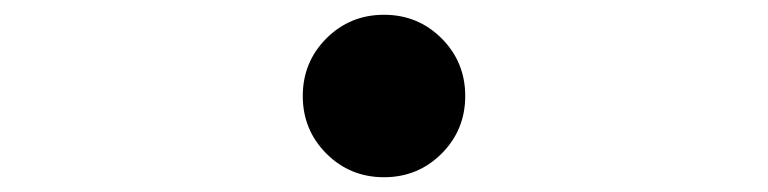

<svg xmlns="http://www.w3.org/2000/svg" viewBox="-20 -510 1040 260"><path d="M500 -270Q454 -270 422 -302Q390 -334 390 -380Q390 -426 422 -458Q454 -490 500 -490Q546 -490 578 -458Q610 -426 610 -380Q610 -334 578 -302Q546 -270 500 -270Z"/></svg>

Font: Zen Maru Gothic
Style: Bold
Weight: 700
Designer: Yoshimichi Ohira
Foundry: Positype
Version: Version 1.001